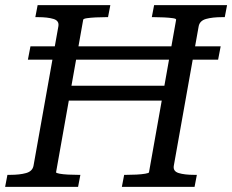

<svg xmlns="http://www.w3.org/2000/svg" viewBox="-30 -730 907 750"><path d="M217 -395H644L634 -337H207ZM-10 0 -1 -47H10Q47 -47 72 -54Q97 -61 101 -83L198 -627Q202 -649 179 -656Q156 -663 119 -663H108L117 -710H401L392 -663H383Q364 -663 344 -662Q324 -661 310 -659Q296 -657 295 -653L189 -57Q189 -54 202.5 -51.5Q216 -49 236 -48Q256 -47 275 -47H284L275 0ZM446 0 455 -47H464Q483 -47 503 -48Q523 -49 537.5 -51.5Q552 -54 552 -57L658 -653Q659 -657 645 -659Q631 -661 611 -662Q591 -663 572 -663H563L572 -710H857L848 -663H837Q800 -663 775 -656Q750 -649 746 -627L649 -83Q645 -61 668 -54Q691 -47 728 -47H739L730 0ZM79 -497 89 -549H832L822 -497Z"/></svg>

Font: Roboto Serif 20pt
Style: Italic
Weight: 400
Italic angle: -10°
Designer: Greg Gazdowicz
Foundry: Commercial Type
Version: Version 1.008